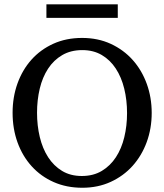

<svg xmlns="http://www.w3.org/2000/svg" viewBox="-20 -865 771 901"><path d="M576.2 -334Q576.2 -395 563 -449Q549.8 -502.9 523.4 -543.2Q497.1 -583.5 457.8 -606.7Q418.5 -629.9 366.2 -629.9Q312 -629.9 272 -606.4Q231.9 -583 205.6 -542.7Q179.2 -502.4 166.5 -449Q153.8 -395.5 153.8 -335.9Q153.8 -275.9 166.7 -221.9Q179.7 -168 205.8 -127.4Q231.9 -86.9 271.2 -63Q310.5 -39.1 363.8 -39.1Q418 -39.1 457.8 -63Q497.6 -86.9 523.9 -127.2Q550.3 -167.5 563.2 -220.9Q576.2 -274.4 576.2 -334ZM691.9 -335Q691.9 -262.2 668.5 -198.2Q645 -134.3 602.3 -86.7Q559.6 -39.1 499.5 -11.5Q439.5 16.1 366.2 16.1Q292.5 16.1 232.2 -10.5Q171.9 -37.1 128.9 -84.5Q85.9 -131.8 62.5 -196Q39.1 -260.3 39.1 -335.9Q39.1 -409.2 62 -473.1Q85 -537.1 127.4 -584.7Q169.9 -632.3 230.2 -659.7Q290.5 -687 365.2 -687Q439.5 -687 499.8 -659.2Q560.1 -631.3 602.8 -583.5Q645.5 -535.6 668.7 -471.7Q691.9 -407.7 691.9 -335ZM197.8 -781.2V-844.7H532.7V-781.2Z"/></svg>

Font: Charis SIL Eur
Style: Regular
Weight: 400
Foundry: SIL International
Version: Version 5.000